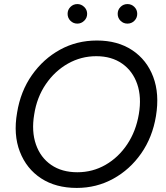

<svg xmlns="http://www.w3.org/2000/svg" viewBox="-20 -911 817 943"><path d="M357 12Q254 12 182 -35Q110 -82 77.5 -166Q45 -250 64 -358Q81 -463 137 -542.5Q193 -622 275 -667Q357 -712 456 -712Q558 -712 629.5 -664.5Q701 -617 732.5 -533.5Q764 -450 746 -341Q729 -237 673.5 -157.5Q618 -78 536 -33Q454 12 357 12ZM360 -65Q435 -65 498.5 -101.5Q562 -138 605 -202.5Q648 -267 662 -351Q676 -434 654 -498Q632 -562 580 -598.5Q528 -635 453 -635Q378 -635 313.5 -598.5Q249 -562 205 -497.5Q161 -433 148 -349Q134 -266 156.5 -201.5Q179 -137 231.5 -101Q284 -65 360 -65ZM360 -795Q340 -795 326 -809Q312 -823 312 -843Q312 -863 326 -877Q340 -891 360 -891Q379 -891 393.5 -877Q408 -863 408 -843Q408 -823 393.5 -809Q379 -795 360 -795ZM606 -795Q586 -795 572 -809Q558 -823 558 -843Q558 -863 572 -877Q586 -891 606 -891Q626 -891 640 -877Q654 -863 654 -843Q654 -823 640 -809Q626 -795 606 -795Z"/></svg>

Font: Figtree
Style: Italic
Weight: 400
Italic angle: -9.5°
Foundry: Erik Kennedy
Version: Version 2.001; ttfautohint (v1.8.4.7-5d5b);gftools[0.9.27]